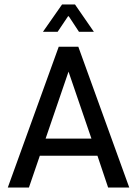

<svg xmlns="http://www.w3.org/2000/svg" viewBox="-20 -843 616 863"><path d="M332 -633 561 0H466L418 -143H159L110 0H15L244 -633ZM185 -220H391L288 -521ZM259 -823H317L402 -700H335L289 -770H286L239 -700H173Z"/></svg>

Font: TajawalTap Med
Style: Regular
Weight: 500
Designer: Boutros Fonts
Foundry: Created by Boutros International 2017
Version: Version 2.700